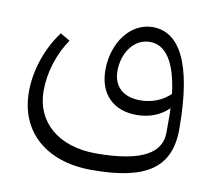

<svg xmlns="http://www.w3.org/2000/svg" viewBox="-70 -444 859 765"><g transform="rotate(10 359.5 -61.5)"><path d="M347 240C563 240 663 179 663 19C663 -250 596 -363 489 -363C399 -363 332 -273 332 -162C332 -64 392 -7 485 -7C537 -7 582 -25 614 -57C615 -42 615 -26 615 -9V41C615 120 546 172 352 172C201 172 104 89 104 -38C104 -113 129 -190 171 -252L132 -275C79 -205 47 -111 47 -24C47 136 161 240 347 240ZM380 -167C380 -239 423 -303 488 -303C554 -303 595 -237 610 -114C582 -87 541 -67 489 -67C419 -67 380 -105 380 -167Z"/></g></svg>

Font: Wafeq Light
Style: Regular
Weight: 300
Designer: Rasmus Andersson & Azza Alameddine
Foundry: Google & TypeTogether
Version: Version 3.000;January 28, 2025;FontCreator 15.0.0.3014 64-bi